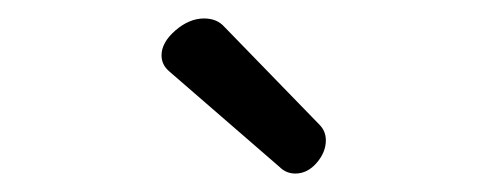

<svg xmlns="http://www.w3.org/2000/svg" viewBox="-20 -752 540 208"><path d="M163 -675Q155 -682 155 -692Q155 -706 170 -719Q185 -732 201 -732Q215 -732 223 -723L326 -617Q333 -610 333 -600Q333 -587 323 -575.5Q313 -564 300 -564Q290 -564 283 -571Z"/></svg>

Font: Moon Stars Kai T HW
Style: Regular
Weight: 400
Designer: GuiWonder
Version: Version 1.101